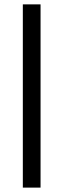

<svg xmlns="http://www.w3.org/2000/svg" viewBox="-20 -731 290 883"><path d="M166.5 -710.9V131.8H85V-710.9Z"/></svg>

Font: Vazirmatn RD UI FD SemiBold
Style: Regular
Weight: 600
Designer: Saber Rastikerdar
Foundry: Saber Rastikerdar
Version: Version 33.003